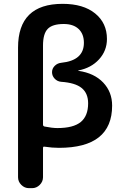

<svg xmlns="http://www.w3.org/2000/svg" viewBox="-20 -760 638 1000"><path d="M204 -523V-111Q204 -103 212 -101Q252 -93 279 -93Q362 -93 400.5 -124.5Q439 -156 439 -222Q439 -274 405.5 -301.5Q372 -329 298 -334Q278 -336 264.5 -350.5Q251 -365 251 -384Q251 -403 265 -417Q279 -431 299 -433Q417 -445 417 -537Q417 -583 389.5 -609Q362 -635 312 -635Q253 -635 228.5 -609.5Q204 -584 204 -523ZM131 220Q108 220 91 203Q74 186 74 163V-512Q74 -740 306 -740Q414 -740 475.5 -690Q537 -640 537 -557Q537 -496 496 -451Q455 -406 388 -393Q387 -393 387 -392Q387 -391 389 -391Q471 -379 517.5 -330Q564 -281 564 -210Q564 10 287 10Q252 10 212 4Q204 2 204 11V163Q204 186 187 203Q170 220 147 220Z"/></svg>

Font: Rounded Mplus 1c Bold
Style: Bold
Weight: 700
Version: Version 1.059.20150529